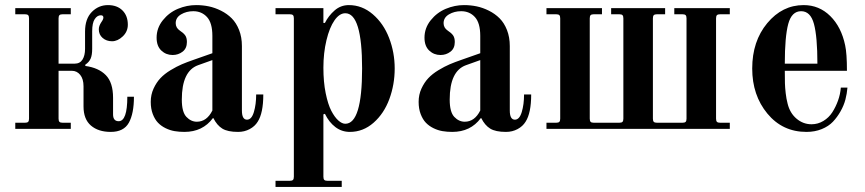

<svg xmlns="http://www.w3.org/2000/svg" viewBox="-20 -506 3398 754"><path d="M40 0V-24H78Q87 -24 90.5 -27.5Q94 -31 94 -40V-434Q94 -443 90.5 -446.5Q87 -450 78 -450H40V-474H258V-450H226Q217 -450 213.5 -446.5Q210 -443 210 -434V-256H273Q294 -256 304 -272Q314 -288 314 -314V-382Q314 -432 340.5 -459Q367 -486 404 -486Q440 -486 461 -465Q482 -444 482 -409Q482 -382 462 -363Q442 -344 420 -344Q398 -344 383 -357Q368 -370 368 -391Q368 -404 378 -419Q386 -430 386 -437Q386 -446 376 -446Q362 -446 352 -431Q342 -416 342 -383V-314Q342 -290 336 -276Q330 -262 315 -252V-247Q367 -240 395.5 -211Q424 -182 424 -122V-57Q424 -30 446 -30Q480 -30 480 -126H506Q506 -60 486 -24Q466 12 415 12Q366 12 337 -13Q308 -38 308 -88V-167Q308 -196 295 -212Q282 -228 262 -228H210V-40Q210 -31 213.5 -27.5Q217 -24 226 -24H258V0Z M694 -115Q694 -66 712 -47Q730 -28 753 -28Q792 -28 814 -72V-270L758 -250Q694 -227 694 -115ZM572 -106Q572 -134 583 -158Q594 -182 610 -199Q626 -216 650 -230.5Q674 -245 694 -253.5Q714 -262 740 -271L814 -297V-365Q814 -416 793 -439Q772 -462 739 -462Q712 -462 691 -449.5Q670 -437 670 -415Q670 -397 686 -386Q700 -377 707 -367.5Q714 -358 714 -341Q714 -316 697 -303Q680 -290 658 -290Q632 -290 613.5 -307.5Q595 -325 595 -358Q595 -396 619.5 -426.5Q644 -457 679 -471.5Q714 -486 750 -486Q776 -486 800 -481Q824 -476 848 -464Q872 -452 890 -434Q908 -416 919 -388Q930 -360 930 -325V-72Q930 -36 950 -36Q968 -36 977 -66Q986 -96 986 -135H1014Q1014 -62 992 -28Q981 -10 960.5 1Q940 12 915 12Q874 12 853 -1Q832 -14 818 -42H816Q776 12 704 12Q684 12 666 9Q648 6 630.5 -2.5Q613 -11 600.5 -24Q588 -37 580 -58Q572 -79 572 -106Z M1250 -240Q1250 -184 1259 -140Q1268 -96 1281 -71Q1294 -46 1308.5 -33Q1323 -20 1336 -20Q1402 -20 1402 -237Q1402 -454 1336 -454Q1313 -454 1293.5 -426Q1274 -398 1262 -348Q1250 -298 1250 -240ZM1062 204H1118Q1127 204 1130.5 200.5Q1134 197 1134 188V-434Q1134 -443 1130.5 -446.5Q1127 -450 1118 -450H1062V-474H1250V-416H1256Q1270 -444 1294 -465Q1318 -486 1350 -486Q1402 -486 1444 -450Q1486 -414 1508 -357Q1530 -300 1530 -237Q1530 -174 1509 -117Q1488 -60 1447 -24Q1406 12 1354 12Q1322 12 1297 -7Q1272 -26 1256 -59L1250 -57V188Q1250 197 1253.5 200.5Q1257 204 1266 204H1322V228H1062Z M1746 -115Q1746 -66 1764 -47Q1782 -28 1805 -28Q1844 -28 1866 -72V-270L1810 -250Q1746 -227 1746 -115ZM1624 -106Q1624 -134 1635 -158Q1646 -182 1662 -199Q1678 -216 1702 -230.5Q1726 -245 1746 -253.5Q1766 -262 1792 -271L1866 -297V-365Q1866 -416 1845 -439Q1824 -462 1791 -462Q1764 -462 1743 -449.5Q1722 -437 1722 -415Q1722 -397 1738 -386Q1752 -377 1759 -367.5Q1766 -358 1766 -341Q1766 -316 1749 -303Q1732 -290 1710 -290Q1684 -290 1665.5 -307.5Q1647 -325 1647 -358Q1647 -396 1671.5 -426.5Q1696 -457 1731 -471.5Q1766 -486 1802 -486Q1828 -486 1852 -481Q1876 -476 1900 -464Q1924 -452 1942 -434Q1960 -416 1971 -388Q1982 -360 1982 -325V-72Q1982 -36 2002 -36Q2020 -36 2029 -66Q2038 -96 2038 -135H2066Q2066 -62 2044 -28Q2033 -10 2012.5 1Q1992 12 1967 12Q1926 12 1905 -1Q1884 -14 1870 -42H1868Q1828 12 1756 12Q1736 12 1718 9Q1700 6 1682.5 -2.5Q1665 -11 1652.5 -24Q1640 -37 1632 -58Q1624 -79 1624 -106Z M2126 0V-24H2164Q2173 -24 2176.5 -27.5Q2180 -31 2180 -40V-434Q2180 -443 2176.5 -446.5Q2173 -450 2164 -450H2126V-474H2344V-450H2312Q2303 -450 2299.5 -446.5Q2296 -443 2296 -434V-40Q2296 -31 2299.5 -27.5Q2303 -24 2312 -24H2412Q2421 -24 2424.5 -27.5Q2428 -31 2428 -40V-434Q2428 -443 2424.5 -446.5Q2421 -450 2412 -450H2380V-474H2592V-450H2560Q2551 -450 2547.5 -446.5Q2544 -443 2544 -434V-40Q2544 -31 2547.5 -27.5Q2551 -24 2560 -24H2660Q2669 -24 2672.5 -27.5Q2676 -31 2676 -40V-434Q2676 -443 2672.5 -446.5Q2669 -450 2660 -450H2628V-474H2846V-450H2808Q2799 -450 2795.5 -446.5Q2792 -443 2792 -434V-40Q2792 -31 2795.5 -27.5Q2799 -24 2808 -24H2846V0Z M2934 -237Q2934 -344 2993 -415Q3052 -486 3136 -486Q3197 -486 3240.5 -443Q3284 -400 3299 -328Q3306 -296 3306 -228H3062Q3062 -196 3062.5 -179Q3063 -162 3065.5 -140Q3068 -118 3073 -99Q3082 -62 3108 -40Q3134 -18 3167 -18Q3192 -18 3213.5 -31Q3235 -44 3248.5 -65Q3262 -86 3271 -111Q3280 -136 3282 -162H3308Q3306 -138 3300 -115Q3294 -92 3281 -69Q3268 -46 3251 -28Q3234 -10 3207 1Q3180 12 3147 12Q3053 12 2993.5 -60Q2934 -132 2934 -237ZM3062 -256H3190Q3190 -362 3176.5 -412Q3163 -462 3126 -462Q3089 -462 3075.5 -412Q3062 -362 3062 -256Z"/></svg>

Font: Old Standard TT
Style: Bold
Weight: 700
Designer: Alexey Kryukov <alexios@thessalonica.org.ru>
Version: Version 2.2